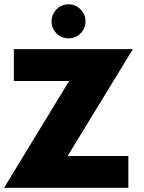

<svg xmlns="http://www.w3.org/2000/svg" viewBox="-20 -894 686 914"><path d="M46 -660H612.5L302 -151.5H591V0H-0.5L309 -508.5H46ZM306.5 -711.5Q272.5 -711.5 249 -735.2Q225.5 -759 225.5 -792Q225.5 -825.5 249 -849.5Q272.5 -873.5 306.5 -873.5Q340 -873.5 363.5 -849.5Q387 -825.5 387 -792Q387 -758.5 363.5 -735Q340 -711.5 306.5 -711.5Z"/></svg>

Font: League Spartan Thin ExtraBold
Style: Regular
Weight: 800
Version: Version 2.002